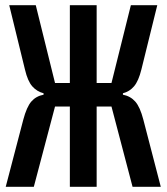

<svg xmlns="http://www.w3.org/2000/svg" viewBox="-20 -718 640 738"><path d="M248.5 0V-308.5H191.5L110 0H2L69.5 -258Q82.5 -307 100.5 -327.8Q118.5 -348.5 147.5 -354V-359.5Q122 -366 104.2 -386Q86.5 -406 76 -450.5L15.5 -698H117.5L191.5 -399H248.5V-698H351.5V-399H408.5L483 -698H584.5L523.5 -451Q512.5 -406.5 495.2 -386.2Q478 -366 452.5 -359.5V-354Q481.5 -348.5 500 -327.5Q518.5 -306.5 531 -258L598 0H489.5L408.5 -308.5H351.5V0Z"/></svg>

Font: Lilex Medium
Style: Regular
Weight: 500
Designer: Mike Abbink, Paul van der Laan, Pieter van Rosmalen, Mikhael Khrustik
Foundry: Mikhael Khrustik
Version: Version 1.100